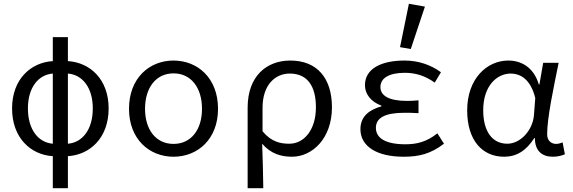

<svg xmlns="http://www.w3.org/2000/svg" viewBox="-20 -819 3040 1018"><path d="M128 -244C128 -356 184 -423 260 -429V-57C184 -63 128 -131 128 -244ZM472 -244C472 -131 416 -63 340 -57V-429C416 -423 472 -356 472 -244ZM260 179H340V9C456 2 556 -87 556 -244C556 -400 456 -488 340 -495V-622H260V-495C144 -488 44 -400 44 -244C44 -87 144 2 260 9Z M900 12C1028 12 1136 -81 1136 -242C1136 -405 1028 -498 900 -498C772 -498 664 -405 664 -242C664 -81 772 12 900 12ZM900 -56C807 -56 749 -131 749 -242C749 -354 807 -430 900 -430C993 -430 1051 -354 1051 -242C1051 -131 993 -56 900 -56Z M1293 179H1376C1375 93 1373 30 1370 -57C1416 -3 1472 12 1528 12C1636 12 1740 -85 1740 -250C1740 -404 1662 -498 1519 -498C1395 -498 1293 -417 1293 -248ZM1514 -57C1468 -57 1419 -66 1372 -123V-247C1372 -369 1439 -429 1516 -429C1614 -429 1655 -357 1655 -250C1655 -130 1592 -57 1514 -57Z M2120 12C2202 12 2263 -3 2334 -57L2299 -112C2241 -66 2189 -54 2129 -54C2024 -54 1973 -87 1973 -141C1973 -195 2023 -221 2123 -221C2147 -221 2171 -221 2199 -219V-287C2175 -285 2157 -284 2138 -284C2040 -284 1997 -313 1997 -357C1997 -407 2046 -433 2127 -433C2185 -433 2236 -416 2285 -381L2318 -436C2263 -476 2197 -498 2125 -498C2003 -498 1915 -456 1915 -367C1915 -322 1945 -280 2002 -259V-255C1941 -238 1891 -204 1891 -134C1891 -43 1978 12 2120 12ZM2158 -559 2233 -784 2148 -799 2101 -569Z M2653 12C2719 12 2770 -20 2813 -87H2816C2816 -19 2854 12 2911 12C2940 12 2961 5 2975 -1L2963 -64C2953 -60 2940 -56 2929 -56C2902 -56 2881 -74 2881 -107C2881 -196 2916 -358 2942 -486H2860L2840 -371H2837C2809 -465 2741 -498 2675 -498C2561 -498 2457 -401 2457 -234C2457 -75 2537 12 2653 12ZM2670 -57C2590 -57 2542 -122 2542 -235C2542 -363 2614 -429 2688 -429C2732 -429 2792 -406 2818 -299L2811 -208C2804 -126 2738 -57 2670 -57Z"/></svg>

Font: Hasklig
Style: Regular
Weight: 400
Monospace: yes
Designer: Paul D. Hunt, Teo Tuominen
Foundry: Adobe Systems Incorporated
Version: Version 2.030;PS 1.0;hotconv 16.6.51;makeotf.lib2.5.65220